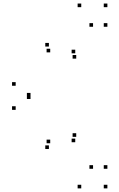

<svg xmlns="http://www.w3.org/2000/svg" viewBox="-20 -831 660 1061"><path d="M401.2 -507V-527H381.2V-507ZM395.8 -536.4V-556.4H375.8V-536.4ZM494.2 -683.1V-703.1H474.2V-683.1ZM573.4 -683.1V-703.1H553.4V-683.1ZM573.4 -791.4V-811.4H553.4V-791.4ZM429 -791.4V-811.4H409V-791.4ZM250.2 -573.8V-593.8H230.2V-573.8ZM257.5 -541.6V-561.6H237.5V-541.6ZM66.6 -357.1V-377.1H46.6V-357.1ZM66.6 -223.9V-243.9H46.6V-223.9ZM257.5 -39.4V-59.4H237.5V-39.4ZM250.2 -7.6V-27.6H230.2V-7.6ZM429 210V190H409V210ZM573.4 210V190H553.4V210ZM573.4 101.7V81.7H553.4V101.7ZM494.2 101.7V81.7H474.2V101.7ZM395.8 -45V-65H375.8V-45ZM401.2 -74.8V-94.8H381.2V-74.8ZM148.6 -297.5V-317.5H128.6V-297.5ZM148.6 -283.9V-303.9H128.6V-283.9Z"/></svg>

Font: Monaspace Krypton Dots Var
Style: Regular
Weight: 400
Designer: Riley Cran and the Lettermatic Team
Version: Version 1.100 (Monaspace Krypton Dots)